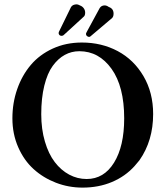

<svg xmlns="http://www.w3.org/2000/svg" viewBox="-20 -854 761 884"><path d="M345.2 -618.2Q309.1 -618.2 278.3 -601.3Q247.6 -584.5 222.9 -550.8Q198.2 -517.1 184.1 -460Q169.9 -402.8 169.9 -328.1Q169.9 -259.3 186.8 -202.1Q203.6 -145 232.2 -107.7Q260.7 -70.3 298.6 -50Q336.4 -29.8 378.9 -29.8Q458.5 -29.8 505.1 -105.2Q551.8 -180.7 551.8 -309.1Q551.8 -455.6 493.7 -536.9Q435.5 -618.2 345.2 -618.2ZM685.1 -329.1Q685.1 -206.1 622.1 -116.2Q618.2 -111.8 610.6 -102.5Q603 -93.3 599.1 -88.9Q556.2 -41.5 495.1 -15.9Q434.1 9.8 359.9 9.8Q295.9 9.8 237.5 -12.7Q179.2 -35.2 134.8 -75.4Q90.3 -115.7 63.7 -176.5Q37.1 -237.3 37.1 -309.1Q37.1 -380.4 59.3 -443.8Q81.5 -507.3 121.8 -554.9Q162.1 -602.5 222.9 -630.4Q283.7 -658.2 356.9 -658.2Q447.8 -658.2 522 -618.7Q596.2 -579.1 640.6 -503.4Q685.1 -427.7 685.1 -329.1ZM350.1 -828.1Q359.9 -824.2 366 -815.4Q372.1 -806.6 372.1 -795.9Q372.1 -782.2 365.2 -776.9L277.8 -696.8Q276.9 -695.8 274.4 -693.8Q272 -691.9 271 -690.9Q267.1 -689 263.2 -689Q259.8 -689 255.9 -690.9Q250 -695.3 250 -702.1Q250 -705.1 251 -707Q251.5 -707.5 252 -709Q252.4 -710.4 252.9 -710.9L307.1 -821.8Q314.9 -834 334 -834Q338.4 -834 350.1 -828.1ZM481 -821.8Q502.9 -814.5 502.9 -791Q502.9 -777.8 496.1 -771L397 -687Q394 -684.1 390.1 -684.1Q385.7 -684.1 380.9 -687.7Q376 -691.4 376 -696.8V-699.2L377 -702.1L379.9 -708L439 -816.9Q446.8 -829.1 461.9 -829.1Q471.2 -829.1 481 -821.8Z"/></svg>

Font: Common Serif SemiBold
Style: Regular
Weight: 600
Designer: Philipp H. Poll, Khaled Hosny
Foundry: Stefan Peev, Context Ltd.
Version: Version 1.026